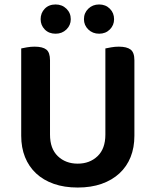

<svg xmlns="http://www.w3.org/2000/svg" viewBox="-20 -824 697 860"><path d="M328 16Q268 16 221 -0.5Q174 -17 141.5 -47.5Q109 -78 92 -120.5Q75 -163 75 -216V-607Q83 -609 100.5 -612Q118 -615 135 -615Q171 -615 187.5 -602Q204 -589 204 -554V-221Q204 -158 239 -124.5Q274 -91 328 -91Q382 -91 417 -124.5Q452 -158 452 -221V-607Q461 -609 478 -612Q495 -615 512 -615Q548 -615 565 -602Q582 -589 582 -554V-216Q582 -163 565 -120.5Q548 -78 515 -47.5Q482 -17 435 -0.5Q388 16 328 16ZM297 -738Q297 -711 277.5 -692Q258 -673 229 -673Q199 -673 180.5 -692Q162 -711 162 -738Q162 -766 180.5 -785Q199 -804 229 -804Q258 -804 277.5 -785Q297 -766 297 -738ZM491 -738Q491 -711 472 -692Q453 -673 424 -673Q395 -673 375.5 -692Q356 -711 356 -738Q356 -766 375.5 -785Q395 -804 424 -804Q453 -804 472 -785Q491 -766 491 -738Z"/></svg>

Font: Baloo 2 SemiBold
Style: Regular
Weight: 600
Designer: Sarang Kulkarni and Ek Type
Foundry: Ek Type
Version: Version 1.640;hotconv 1.0.111;makeotfexe 2.5.65597; ttfautoh